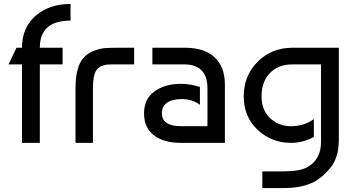

<svg xmlns="http://www.w3.org/2000/svg" viewBox="-20 -721 1795 969"><path d="M296 -396H181V0H91V-396H23L63 -480H91Q91 -582 160 -641.5Q229 -701 336 -701V-617Q181 -617 181 -480H296Z M361 0V-273Q361 -388 404 -432Q425 -454 455 -465Q485 -476 507.5 -478Q530 -480 569 -480H657V-396H551Q531 -396 520 -395Q509 -394 494 -388Q479 -382 468 -369Q449 -345 449 -273V0Z M989 -282V-192Q951 -221 896 -221Q849 -221 823 -202.5Q797 -184 797 -150Q797 -84 895 -84H1027V-275Q1027 -396 909 -396H749V-480H914Q1011 -480 1063 -432Q1115 -384 1115 -294V0H892Q807 0 757 -38Q707 -76 707 -149Q707 -222 760 -260Q813 -298 893 -298Q938 -298 989 -282Z M1448 0Q1350 0 1280 -66Q1210 -132 1210 -235Q1210 -339 1280.5 -409.5Q1351 -480 1455 -480H1690V-14Q1690 31 1678.5 67Q1667 103 1646 128Q1625 153 1608 167Q1591 181 1567 196Q1505 228 1416 228H1304V144H1407Q1495 144 1532 122Q1600 84 1600 -4V-396H1455Q1384 -396 1342 -352Q1300 -308 1300 -235Q1300 -165 1343.5 -124.5Q1387 -84 1448 -84Q1514 -84 1564 -120V-30Q1510 0 1448 0Z"/></svg>

Font: Baumans
Style: Regular
Weight: 400
Designer: Henadij Zarechnjuk
Foundry: Cyreal (www.cyreal.org)
Version: Version 001.002